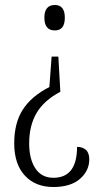

<svg xmlns="http://www.w3.org/2000/svg" viewBox="-20 -560 415 770"><path d="M240 -489Q240 -438 200 -438Q158 -438 158 -489Q158 -540 200 -540Q240 -540 240 -489ZM222 -192Q156 -157 126.5 -106.5Q97 -56 97 15Q97 78 122 115.5Q147 153 194 153Q289 153 289 29Q311 29 324.5 41Q338 53 338 79Q338 125 300.5 157.5Q263 190 194 190Q122 190 79.5 144Q37 98 37 15Q37 -67 71.5 -120.5Q106 -174 178 -211L187 -333H214Z"/></svg>

Font: Noto Serif CondLight
Style: Regular
Weight: 300
Width: 3
Designer: Monotype Design Team
Foundry: Monotype Imaging Inc.
Version: Version 1.001